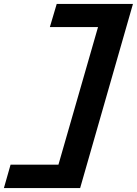

<svg xmlns="http://www.w3.org/2000/svg" viewBox="-61 -817 702 985"><path d="M194.8 -678.2 230 -796.9H621.1L350.1 147.9H-41L-6.8 27.8H238.8L441.9 -678.2Z"/></svg>

Font: IntelOne Mono Bold
Style: Italic
Weight: 700
Italic angle: -16°
Designer: Fred Shallcrass
Foundry: Frere-Jones Type LLC
Version: Version 1.200;hotconv 1.1.0;makeotfexe 2.6.0;FJTRelease1.2